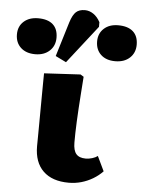

<svg xmlns="http://www.w3.org/2000/svg" viewBox="-147 -887 709 947"><g transform="rotate(5 207.5 -413.5)"><path d="M229 14Q147 14 102.5 -29Q58 -72 58 -152Q58 -170 58.5 -199Q59 -228 59 -264Q59 -300 59.5 -337.5Q60 -375 60 -410Q60 -445 60.5 -472Q61 -499 61 -513L241 -523L257 -513Q254 -469 251 -429.5Q248 -390 246 -355Q244 -320 242.5 -289.5Q241 -259 240.5 -233Q240 -207 240 -186Q240 -147 255 -129.5Q270 -112 302 -112Q318 -112 334.5 -117Q351 -122 361 -130L396 -57Q375 -35 348 -19Q321 -3 291 5.5Q261 14 229 14ZM164 -577 111 -603 163 -774Q175 -812 191 -826.5Q207 -841 235 -841Q257 -841 277 -827.5Q297 -814 311 -788V-765ZM9 -603Q-36 -603 -62.5 -627.5Q-89 -652 -89 -693Q-89 -733 -62 -757Q-35 -781 9 -781Q57 -781 82 -758.5Q107 -736 107 -693Q107 -653 80 -628Q53 -603 9 -603ZM405 -603Q360 -603 334 -627.5Q308 -652 308 -693Q308 -732 334.5 -756.5Q361 -781 405 -781Q453 -781 478.5 -758.5Q504 -736 504 -693Q504 -653 477 -628Q450 -603 405 -603Z"/></g></svg>

Font: Literata 18pt ExtraBold
Style: Regular
Weight: 800
Designer: Latin by Veronika Burian and Jose Scaglione. Greek by Irene Vlachou. Cyrillic by Vera Evstafieva.
Foundry: TypeTogether
Version: Version 3.103;gftools[0.9.29]